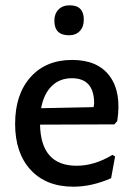

<svg xmlns="http://www.w3.org/2000/svg" viewBox="-20 -695 505 724"><path d="M243 -675Q296 -675 296 -621Q296 -594 281 -578Q266 -562 240 -562Q185 -562 185 -617Q185 -643 200.5 -659Q216 -675 243 -675ZM257 9Q154 9 95.5 -54.5Q37 -118 37 -228Q37 -339 95 -404Q153 -469 252 -469Q349 -469 394 -407.5Q439 -346 422 -238L411 -226L131 -225Q134 -70 269 -70Q336 -70 404 -111L414 -105L399 -23Q326 9 257 9ZM251 -400Q205 -400 175 -370.5Q145 -341 135 -287L333 -291L335 -305Q335 -400 251 -400Z"/></svg>

Font: Alegreya Sans Medium
Style: Regular
Weight: 500
Designer: Juan Pablo del Peral
Foundry: Huerta Tipografica
Version: Version 2.007